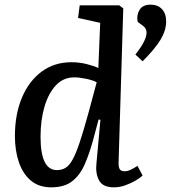

<svg xmlns="http://www.w3.org/2000/svg" viewBox="-20 -790 750 824"><path d="M489 -96Q488 -74 493.5 -64.5Q499 -55 515 -55Q528 -55 542 -62Q556 -69 570 -78L592 -37Q581 -26 561 -14.5Q541 -3 517 5.5Q493 14 469 14Q421 14 405 -16Q389 -46 394 -90L411 -276L403 -277L379 -187Q363 -129 343 -83.5Q323 -38 289.5 -12Q256 14 200 14Q147 14 112.5 -15Q78 -44 61 -94Q44 -144 44 -206Q44 -299 74 -370.5Q104 -442 158.5 -482.5Q213 -523 287 -523Q320 -523 352 -515Q384 -507 402 -498L410 -692L315 -713L322 -767H492L509 -754ZM224 -60Q245 -60 261 -69.5Q277 -79 291.5 -105Q306 -131 322 -179Q338 -227 359 -303L395 -437Q378 -446 349 -452Q320 -458 299 -458Q252 -458 220 -424Q188 -390 171 -332.5Q154 -275 154 -203Q154 -60 224 -60ZM592 -527 561 -556Q587 -589 598 -611.5Q609 -634 609 -650Q609 -657 606 -664.5Q603 -672 594 -679L571 -696Q565 -724 578.5 -747Q592 -770 626 -770Q657 -770 675 -751Q693 -732 693 -698Q693 -660 669.5 -620.5Q646 -581 592 -527Z"/></svg>

Font: Literata 12pt Medium
Style: Italic
Weight: 500
Italic angle: -2°
Designer: Latin by Veronika Burian and Jose Scaglione. Greek by Irene Vlachou. Cyrillic by Vera Evstafieva
Foundry: TypeTogether
Version: Version 3.002